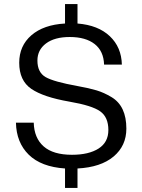

<svg xmlns="http://www.w3.org/2000/svg" viewBox="-20 -834 696 939"><path d="M298 85V-10Q181 -18 120.5 -77.5Q60 -137 58 -234H145Q147 -159 193.5 -118Q240 -77 332 -77Q414 -77 462 -107.5Q510 -138 510 -198Q510 -261 470 -289.5Q430 -318 319 -337Q192 -359 133 -399.5Q74 -440 74 -527Q74 -610 133.5 -661.5Q193 -713 298 -719V-814H359V-719Q460 -711 517 -657Q574 -603 576 -518H489Q487 -584 443 -618.5Q399 -653 321 -653Q247 -653 205 -621.5Q163 -590 163 -538Q163 -480 203 -457Q243 -434 360 -413Q416 -403 452.5 -392Q489 -381 525.5 -359Q562 -337 580 -298.5Q598 -260 598 -205Q598 -121 535.5 -68.5Q473 -16 359 -10V85Z"/></svg>

Font: Mona Sans
Style: Regular
Weight: 400
Designer: Deni Anggara
Foundry: GitHub
Version: Version 2.000;Glyphs 3.2.3 (3260)